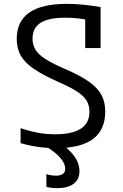

<svg xmlns="http://www.w3.org/2000/svg" viewBox="-20 -760 640 998"><path d="M272 10Q177 10 87 -16V-94Q134 -78 176.5 -70Q219 -62 266 -62Q445 -62 445 -179Q445 -212 430 -237Q415 -262 378.5 -285.5Q342 -309 279 -336Q203 -370 156 -402Q109 -434 88 -471Q67 -508 67 -558Q67 -740 327 -740Q368 -740 414 -735.5Q460 -731 503 -723V-510H423V-659Q394 -664 369.5 -666Q345 -668 319 -668Q233 -668 191 -641.5Q149 -615 149 -559Q149 -527 164.5 -501.5Q180 -476 217 -452.5Q254 -429 317 -402Q396 -368 441.5 -336Q487 -304 507 -267Q527 -230 527 -180Q527 10 272 10ZM278 218Q245 218 221 211V145Q245 153 272 153Q292 153 305.5 145Q319 137 319 117Q319 90 292.5 59.5Q266 29 216 0L286 -21Q338 13 365.5 51Q393 89 393 130Q393 172 363 195Q333 218 278 218Z"/></svg>

Font: M PLUS Code Latin 60
Style: Regular
Weight: 400
Width: 7
Monospace: yes
Designer: Coji Morishita
Foundry: UNDERFOREST DESIGN
Version: Version 1.005; ttfautohint (v1.8.3)